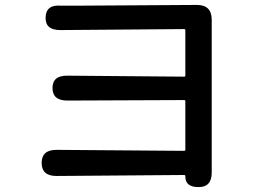

<svg xmlns="http://www.w3.org/2000/svg" viewBox="-20 -730 1040 779"><path d="M785 29Q731 29 732 -15Q732 -20 727 -20L209 -16Q149 -16 149 -69Q149 -122 209 -122L727 -118Q732 -118 732 -123V-319Q732 -324 727 -324L253 -322Q193 -322 193 -373Q193 -424 254 -423L727 -419Q732 -419 732 -424V-607Q732 -612 727 -612L224 -608Q163 -608 165 -660Q167 -712 227 -707Q231 -707 299 -707L779 -710Q839 -710 839 -650V-30Q839 30 785 29Z"/></svg>

Font: Resource Han Rounded CN Medium
Style: Regular
Weight: 500
Designer: Cyano Hao (round all glyphs); Ryoko NISHIZUKA 西塚涼子 (kana, bopomofo & ideographs); Paul D. Hunt (Latin, Greek & Cyrillic)
Foundry: Cyano Hao
Version: 0.990